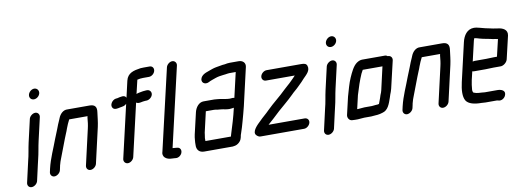

<svg xmlns="http://www.w3.org/2000/svg" viewBox="-61 -1066 4124 1515"><g transform="rotate(-10 2001.0 -308.0)"><path d="M171 -448 129 -265C118 -217 113 -170 100 -122L62 45C57 66 70 85 92 85C114 85 137 66 142 45L170 -79L180 -122C192 -168 198 -218 209 -265L251 -448C256 -469 242 -488 221 -488C200 -488 176 -469 171 -448ZM197 -636C192 -613 207 -594 230 -594C252 -594 274 -612 279 -634C284 -656 269 -677 246 -677C224 -677 202 -658 197 -636Z M334 -7 340 -34C341 -39 342 -47 346 -58C348 -68 352 -77 355 -86C374 -138 397 -195 416 -246C425 -272 438 -296 446 -322C454 -345 465 -368 476 -390H623C622 -385 620 -379 620 -374C618 -349 615 -321 608 -292L543 -8C538 13 551 32 573 32C595 32 618 13 623 -8L688 -292C697 -332 700 -372 705 -408C711 -449 696 -470 653 -470H477C442 -473 415 -444 403 -413C402 -410 401 -407 399 -403C389 -379 377 -355 369 -330C361 -307 349 -283 340 -258C314 -186 279 -115 260 -34L254 -7C249 14 263 33 284 33C305 33 329 14 334 -7Z M873 31C894 31 917 12 922 -9L1019 -429C1040 -414 1066 -430 1094 -430H1101C1123 -430 1147 -448 1152 -470C1157 -491 1142 -510 1121 -510H1114C1100 -510 1075 -506 1062 -503L1052 -501C1046 -500 1040 -498 1034 -495L1060 -605C1074 -609 1091 -611 1107 -611H1154C1176 -611 1198 -629 1203 -651C1208 -673 1195 -691 1173 -691H1126C1116 -691 1107 -691 1100 -690C1045 -682 995 -671 981 -611L951 -480C939 -506 907 -495 876 -488H869C836 -484 809 -441 831 -417C845 -403 865 -408 888 -413C910 -417 926 -418 940 -433L842 -9C837 12 852 31 873 31Z M1307 -661 1157 -15C1140 29 1177 55 1221 55C1227 56 1234 56 1241 56L1252 57C1263 58 1272 55 1283 48C1315 25 1311 -20 1276 -22L1265 -23L1242 -25H1240L1387 -661C1392 -682 1377 -701 1356 -701C1335 -701 1312 -682 1307 -661Z M1752 -331C1726 -331 1698 -339 1674 -342L1655 -344C1646 -345 1639 -346 1631 -346H1545C1507 -346 1480 -310 1471 -273L1431 -101C1429 -94 1428 -86 1427 -79L1425 -59C1423 -47 1423 -28 1423 -17C1421 19 1441 45 1481 45H1710C1715 44 1721 43 1728 42C1750 38 1776 17 1782 -7C1785 -14 1786 -21 1787 -27C1788 -32 1789 -37 1792 -44C1803 -78 1812 -103 1821 -139C1830 -173 1843 -217 1851 -252L1921 -556C1928 -587 1906 -610 1872 -610H1802C1787 -610 1775 -608 1761 -605C1750 -604 1733 -603 1723 -600C1699 -596 1677 -593 1655 -585C1624 -572 1578 -565 1562 -532C1545 -497 1578 -471 1612 -488C1629 -498 1650 -503 1670 -511C1689 -518 1714 -522 1734 -524L1752 -526C1762 -527 1773 -530 1783 -530H1835L1789 -331C1776 -335 1767 -331 1752 -331ZM1714 -52C1714 -50 1711 -41 1710 -38C1709 -34 1709 -35 1709 -35H1505C1504 -49 1505 -68 1509 -85C1509 -90 1510 -96 1511 -101L1549 -266H1613C1618 -266 1622 -266 1627 -265L1645 -262C1652 -261 1659 -261 1668 -260C1692 -258 1709 -251 1734 -251C1745 -251 1755 -253 1765 -254C1767 -254 1769 -254 1772 -255L1771 -253C1756 -186 1733 -112 1714 -52Z M2058 -422H2289C2277 -408 2264 -396 2250 -382C2231 -362 2209 -346 2190 -327C2142 -279 2086 -238 2038 -190C2012 -163 1984 -142 1959 -116C1937 -95 1877 -41 1909 -10C1919 0 1929 5 1940 5H2289C2310 5 2333 -14 2338 -36C2343 -58 2328 -75 2307 -75H2018C2033 -90 2051 -103 2066 -118C2101 -151 2136 -184 2174 -215C2195 -232 2222 -258 2242 -277C2251 -286 2260 -295 2270 -303C2291 -320 2312 -343 2332 -362C2341 -372 2348 -380 2354 -386C2378 -411 2415 -440 2401 -480C2395 -498 2380 -502 2354 -502H2077C2056 -502 2033 -483 2028 -462C2023 -441 2037 -422 2058 -422Z M2550 -448 2508 -265C2497 -217 2492 -170 2479 -122L2441 45C2436 66 2449 85 2471 85C2493 85 2516 66 2521 45L2549 -79L2559 -122C2571 -168 2577 -218 2588 -265L2630 -448C2635 -469 2621 -488 2600 -488C2579 -488 2555 -469 2550 -448ZM2576 -636C2571 -613 2586 -594 2609 -594C2631 -594 2653 -612 2658 -634C2663 -656 2648 -677 2625 -677C2603 -677 2581 -658 2576 -636Z M2893 -83C2888 -83 2883 -83 2876 -82L2857 -80C2852 -79 2849 -79 2846 -79H2787C2772 -79 2752 -75 2738 -75H2728L2753 -183C2770 -241 2789 -297 2810 -345L2824 -371C2825 -372 2825 -372 2825 -373H2983L2941 -189C2938 -180 2937 -175 2936 -172C2934 -167 2931 -160 2928 -152L2921 -130C2915 -116 2911 -102 2905 -87V-86C2901 -85 2897 -83 2893 -83ZM2675 4C2680 5 2688 5 2697 5H2720C2735 5 2756 1 2771 1H2828C2839 1 2852 -2 2864 -2C2869 -3 2875 -3 2878 -3C2890 -4 2907 -8 2919 -12C2965 -23 2981 -71 2998 -121L3005 -143C3012 -160 3014 -166 3020 -187L3071 -405C3076 -427 3062 -445 3040 -445H3038C3032 -450 3025 -453 3016 -453H2835C2821 -453 2806 -448 2790 -437C2759 -415 2739 -370 2721 -330C2701 -286 2689 -235 2674 -185L2641 -43C2636 -21 2652 4 2675 4Z M3159 -7 3165 -34C3166 -39 3167 -47 3171 -58C3173 -68 3177 -77 3180 -86C3199 -138 3222 -195 3241 -246C3250 -272 3263 -296 3271 -322C3279 -345 3290 -368 3301 -390H3448C3447 -385 3445 -379 3445 -374C3443 -349 3440 -321 3433 -292L3368 -8C3363 13 3376 32 3398 32C3420 32 3443 13 3448 -8L3513 -292C3522 -332 3525 -372 3530 -408C3536 -449 3521 -470 3478 -470H3302C3267 -473 3240 -444 3228 -413C3227 -410 3226 -407 3224 -403C3214 -379 3202 -355 3194 -330C3186 -307 3174 -283 3165 -258C3139 -186 3104 -115 3085 -34L3079 -7C3074 14 3088 33 3109 33C3130 33 3154 14 3159 -7Z M3844 -211H3898C3922 -209 3952 -232 3958 -257L4001 -441C4010 -487 3971 -506 3928 -510L3911 -513L3896 -515C3876 -518 3856 -525 3835 -528C3821 -531 3803 -537 3789 -540C3774 -543 3764 -547 3746 -547C3692 -547 3661 -502 3649 -449L3578 -142C3564 -81 3561 -28 3580 5C3599 36 3647 47 3703 47C3714 47 3722 49 3734 49H3826C3832 49 3834 51 3839 52C3862 58 3885 43 3894 24C3913 -15 3878 -31 3844 -31H3743C3736 -32 3730 -33 3722 -33C3717 -33 3712 -33 3706 -34C3685 -34 3667 -39 3653 -45C3649 -51 3646 -63 3648 -73C3650 -95 3652 -117 3658 -143L3674 -211C3679 -210 3682 -209 3687 -209H3781C3796 -209 3830 -211 3844 -211ZM3800 -289H3706C3701 -289 3696 -288 3691 -286L3729 -449C3730 -452 3731 -456 3734 -463L3735 -466C3741 -465 3747 -463 3755 -462L3775 -456C3809 -446 3847 -442 3881 -433L3898 -431C3904 -430 3911 -427 3918 -427L3886 -291H3862C3849 -291 3815 -289 3800 -289Z"/></g></svg>

Font: Electronic
Style: ExBdIt
Weight: 800
Version: Version 1.011